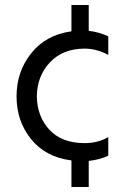

<svg xmlns="http://www.w3.org/2000/svg" viewBox="-20 -635 492 766"><path d="M334 111H265V5Q162 -8 104 -80Q46 -152 46 -250.5Q46 -349 104.5 -422.5Q163 -496 265 -510V-615H334V-512Q376 -507 412 -490V-416Q365 -441 318 -441Q231 -441 179.5 -386.5Q128 -332 127 -251Q128 -170 177.5 -117Q227 -64 318 -64Q370 -64 412 -88V-14Q379 2 334 7Z"/></svg>

Font: Hind Colombo
Style: Regular
Weight: 400
Designer: Jyotish Sonowal, Aditi Pimprikar
Foundry: Indian Type Foundry
Version: Version 1.000;PS 1.0;hotconv 1.0.86;makeotf.lib2.5.63406; tt